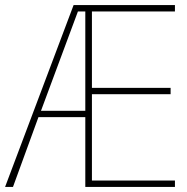

<svg xmlns="http://www.w3.org/2000/svg" viewBox="-21 -734 733 754"><path d="M666 0H314V-274H130L30 0H-1L268 -714H666V-689H340V-389H649V-364H340V-25H666ZM140 -299H314V-689H285Z"/></svg>

Font: Noto Sans Lao UI SemCond Thin
Style: Regular
Weight: 100
Width: 4
Designer: Monotype Design Team
Foundry: Monotype Imaging Inc.
Version: Version 2.000; ttfautohint (v1.8.4.7-5d5b)